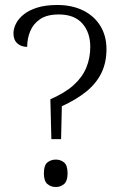

<svg xmlns="http://www.w3.org/2000/svg" viewBox="-20 -744 487 770"><path d="M182 -346Q240 -371 275 -402.5Q310 -434 326 -472.5Q342 -511 342 -556Q342 -614 310 -650Q278 -686 216 -686Q168 -686 140.5 -667Q113 -648 101 -618.5Q89 -589 89 -556Q65 -556 49.5 -570Q34 -584 34 -610Q34 -629 44 -649Q54 -669 75 -686Q96 -703 129.5 -713.5Q163 -724 210 -724Q269 -724 313.5 -702Q358 -680 382.5 -640Q407 -600 407 -547Q407 -492 386 -450Q365 -408 325 -376Q285 -344 228 -318L225 -186H186ZM204 6Q184 6 170 -6Q156 -18 156 -49Q156 -81 170 -92.5Q184 -104 204 -104Q223 -104 237 -92.5Q251 -81 251 -49Q251 -18 237 -6Q223 6 204 6Z"/></svg>

Font: Noto Serif Armenian Light
Style: Regular
Weight: 300
Version: Version 2.007